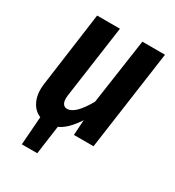

<svg xmlns="http://www.w3.org/2000/svg" viewBox="-167 -627 803 883"><g transform="rotate(30 234.0 -186.0)"><path d="M329.1 -528.8H449.2L375 0H271L275.9 -81.1Q232.4 -14.2 188 4.9L167 157.2H85L96.2 6.8Q61 -7.8 44.4 -45.4Q27.8 -83 35.2 -136.2L88.9 -528.8H210L155.8 -143.1Q152.3 -115.7 159.7 -101.8Q167 -87.9 183.1 -87.9Q226.6 -87.9 278.8 -181.2Z"/></g></svg>

Font: Fira Sans Compressed Medium
Style: Italic
Weight: 500
Width: 3
Italic angle: -8°
Designer: Carrois Corporate & Edenspiekermann AG
Foundry: Carrois Corporate GbR & Edenspiekermann AG
Version: Version 4.203;PS 004.203;hotconv 1.0.88;makeotf.lib2.5.64775